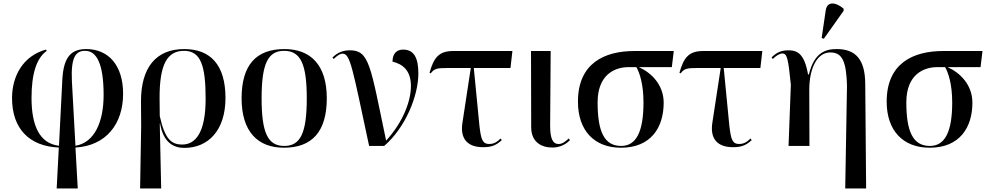

<svg xmlns="http://www.w3.org/2000/svg" viewBox="-20 -824 5584 1084"><path d="M300 240H419L406 9C578 -1 675 -123 675 -295C675 -453 594 -547 467 -547C379 -547 339 -499 332 -376L313 -1C203 -14 158 -115 158 -271C158 -405 185 -495 244 -537L239 -544C110 -508 48 -395 48 -270C48 -97 146 2 312 9ZM386 -364C379 -507 410 -537 461 -537C525 -537 565 -465 565 -288C565 -136 514 -19 406 -1Z M771 240H890L882 -126H884C902 -20 959 11 1021 11C1154 11 1253 -86 1253 -271C1253 -458 1168 -547 1020 -547C861 -547 775 -443 776 -249L777 -113ZM1009 -8C948 -8 911 -37 882 -169L881 -267C880 -459 923 -537 1019 -537C1113 -537 1141 -455 1141 -266C1141 -74 1083 -8 1009 -8Z M1583 10C1742 10 1825 -81 1825 -269C1825 -457 1734 -547 1586 -547C1426 -547 1344 -457 1344 -269C1344 -81 1435 10 1583 10ZM1585 0C1492 0 1457 -74 1457 -269C1457 -463 1492 -537 1584 -537C1677 -537 1712 -463 1712 -269C1712 -74 1677 0 1585 0Z M2064 0H2149C2268 -102 2342 -282 2342 -409C2342 -496 2318 -544 2256 -544C2220 -544 2196 -522 2196 -476C2250 -463 2300 -430 2300 -338C2300 -251 2254 -133 2160 -30C2071 -454 2066 -540 1955 -540C1918 -540 1885 -528 1857 -499L1864 -491C1886 -512 1900 -521 1914 -521C1958 -521 1969 -443 2064 0Z M2707 7C2751 7 2779 -1 2813 -33L2806 -42C2783 -18 2762 -11 2743 -11C2703 -11 2696 -38 2687 -112L2655 -440H2862L2873 -536H2539C2458 -536 2429 -499 2405 -413L2412 -410C2432 -437 2448 -440 2505 -440H2638L2591 -132C2576 -39 2621 7 2707 7Z M3099 9C3148 9 3181 -15 3198 -33L3191 -42C3175 -28 3157 -11 3134 -11C3099 -11 3086 -45 3086 -115L3089 -536H2978L2979 -104C2980 -21 3037 9 3099 9Z M3486 10C3655 10 3727 -104 3727 -244C3727 -345 3658 -413 3587 -445H3773L3784 -536H3562C3391 -536 3243 -466 3243 -250C3243 -88 3334 10 3486 10ZM3487 0C3391 0 3354 -82 3354 -246C3354 -404 3452 -445 3529 -445H3573C3591 -413 3613 -350 3613 -245C3613 -80 3572 0 3487 0Z M4118 7C4162 7 4190 -1 4224 -33L4217 -42C4194 -18 4173 -11 4154 -11C4114 -11 4107 -38 4098 -112L4066 -440H4273L4284 -536H3950C3869 -536 3840 -499 3816 -413L3823 -410C3843 -437 3859 -440 3916 -440H4049L4002 -132C3987 -39 4032 7 4118 7Z M4631 -605 4743 -763V-775C4700 -812 4650 -819 4642 -766L4619 -610ZM4752 240H4870L4865 -352C4864 -488 4811 -547 4704 -547C4643 -547 4577 -529 4547 -404H4542C4521 -523 4481 -540 4430 -540C4381 -540 4356 -519 4336 -500L4343 -491C4360 -508 4381 -522 4397 -522C4425 -522 4430 -490 4445 -346L4432 0H4550L4549 -317C4549 -431 4589 -528 4668 -528C4736 -528 4758 -476 4762 -341Z M5229 10C5398 10 5470 -104 5470 -244C5470 -345 5401 -413 5330 -445H5516L5527 -536H5305C5134 -536 4986 -466 4986 -250C4986 -88 5077 10 5229 10ZM5230 0C5134 0 5097 -82 5097 -246C5097 -404 5195 -445 5272 -445H5316C5334 -413 5356 -350 5356 -245C5356 -80 5315 0 5230 0Z"/></svg>

Font: Noto Serif Display Medium
Style: Regular
Weight: 500
Designer: Monotype Design Team
Foundry: Monotype Imaging Inc.
Version: Version 2.009